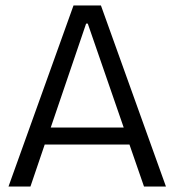

<svg xmlns="http://www.w3.org/2000/svg" viewBox="-20 -680 636 700"><path d="M11 0 248 -660H348L585 0H505L452 -153H143L91 0ZM294 -594 165 -215H431L300 -594Z"/></svg>

Font: Bricolage Grotesque 96pt Light
Style: Regular
Weight: 300
Designer: Mathieu Triay
Foundry: Atelier Triay
Version: Version 1.001; ttfautohint (v1.8.4.7-5d5b);gftools[0.9.33.de